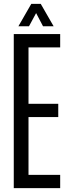

<svg xmlns="http://www.w3.org/2000/svg" viewBox="-20 -977 355 997"><path d="M51.5 0V-800H292.5V-731H128V-438H282.5V-369H128V-69H292.5V0ZM75.5 -840.5 142.5 -957H191.5L258.5 -840.5H203.5L167.5 -909L130.5 -840.5Z"/></svg>

Font: Big Shoulders Display Thin Medium
Style: Regular
Weight: 500
Version: Version 2.002